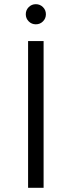

<svg xmlns="http://www.w3.org/2000/svg" viewBox="-20 -896 342 916"><path d="M114 -700H188V0H114ZM103 -828Q103 -848 117 -862Q131 -876 151 -876Q171 -876 185 -862Q199 -848 199 -828Q199 -808 185 -794Q171 -780 151 -780Q131 -780 117 -794Q103 -808 103 -828Z"/></svg>

Font: Idrija
Style: Regular
Weight: 400
Designer: Julieta Ulanovsky
Foundry: Julieta Ulanovsky
Version: Version 7.200